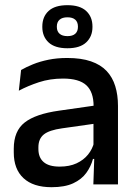

<svg xmlns="http://www.w3.org/2000/svg" viewBox="-20 -730 541 760"><path d="M349.5 0 353.5 -116 350 -131V-285L350.5 -309.5Q350.5 -366 321.8 -392.5Q293 -419 229.5 -419Q178 -419 134 -404.5Q90 -390 54.5 -371L63.5 -453Q83.5 -464.5 110.5 -475.5Q137.5 -486.5 171.5 -493.5Q205.5 -500.5 246 -500.5Q301.5 -500.5 340 -487.2Q378.5 -474 402 -449Q425.5 -424 436.2 -389Q447 -354 447 -311V0ZM184 11Q111.5 11 73 -24.8Q34.5 -60.5 34.5 -126.5V-141.5Q34.5 -211.5 77.8 -245.2Q121 -279 214 -292L361 -313L366.5 -242L225.5 -222Q175 -215 153.5 -197.8Q132 -180.5 132 -147V-140Q132 -106.5 152.8 -88.5Q173.5 -70.5 216 -70.5Q255 -70.5 283 -83.5Q311 -96.5 328.5 -118.2Q346 -140 352.5 -166.5L366 -101H348Q340 -71 321.5 -45.5Q303 -20 269.8 -4.5Q236.5 11 184 11ZM147.5 -623V-625Q147.5 -663.5 172.2 -686.5Q197 -709.5 247 -709.5Q296.5 -709.5 321.2 -686.5Q346 -663.5 346 -625V-623Q346 -585.5 321.2 -562.2Q296.5 -539 247 -539Q197 -539 172.2 -562.2Q147.5 -585.5 147.5 -623ZM205 -623.5Q205 -606 215.8 -596.5Q226.5 -587 247 -587Q267.5 -587 278 -596.5Q288.5 -606 288.5 -623.5V-625Q288.5 -642.5 278 -652Q267.5 -661.5 247 -661.5Q226.5 -661.5 215.8 -652Q205 -642.5 205 -625Z"/></svg>

Font: Anek Gurmukhi Medium Medium
Style: Regular
Weight: 500
Version: Version 1.003